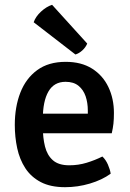

<svg xmlns="http://www.w3.org/2000/svg" viewBox="-20 -765 540 798"><path d="M113 -211V-292.5H345V-305.5Q345 -338 335.8 -365Q326.5 -392 306.2 -408.5Q286 -425 252.5 -425Q204.5 -425 181.2 -384.5Q158 -344 158 -271.5V-236.5Q158 -192.5 167 -156.2Q176 -120 199.8 -99Q223.5 -78 268 -78Q305.5 -78 340 -88.5Q374.5 -99 405.5 -114.5Q419.5 -101.5 428.5 -81Q437.5 -60.5 440 -43Q404 -17 353.5 -2Q303 13 250.5 13Q190 13 149.5 -8.2Q109 -29.5 85.2 -66Q61.5 -102.5 51.5 -149Q41.5 -195.5 41.5 -246Q41.5 -320.5 64.5 -379.8Q87.5 -439 134.5 -473.5Q181.5 -508 253 -508Q318 -508 362.8 -479.8Q407.5 -451.5 430.5 -403.2Q453.5 -355 453.5 -295.5Q453.5 -269.5 451.5 -251.2Q449.5 -233 444.5 -211ZM196.5 -745Q173 -737.5 150.5 -716.8Q128 -696 120 -672.5L293.5 -538.5Q308.5 -543 322.2 -555.5Q336 -568 342.5 -584Z"/></svg>

Font: Signika Light Medium
Style: Regular
Weight: 500
Version: Version 2.003;gftools[0.9.32]